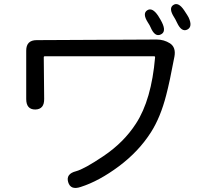

<svg xmlns="http://www.w3.org/2000/svg" viewBox="-20 -875 1040 952"><path d="M380 52Q330 69 318 28Q306 -13 357 -26Q398 -37 493 -101Q594 -169 654 -262Q731 -380 749 -591Q749 -596 744 -596H202Q197 -596 197 -591L199 -385Q200 -333 155 -332Q110 -332 110 -384V-624Q110 -676 162 -676L757 -679Q793 -679 823 -660Q853 -640 845 -595Q821 -467 804 -403Q776 -294 729 -220Q668 -124 569.5 -50.5Q471 23 380 52ZM777 -704Q748 -690 727 -739Q723 -749 713 -764Q685 -808 710 -824Q735 -840 764 -797Q779 -773 783 -764Q806 -717 777 -704ZM908 -728Q880 -715 858 -762Q848 -783 843 -790Q815 -834 839 -850Q864 -867 893 -824Q911 -797 915 -789Q937 -742 908 -728Z"/></svg>

Font: Resource Han Rounded CN
Style: Regular
Weight: 400
Designer: Cyano Hao (round all glyphs); Ryoko NISHIZUKA  (kana, bopomofo & ideographs); Paul D. Hunt (Latin, Greek & Cyrillic); Sa
Foundry: Cyano Hao
Version: 0.990